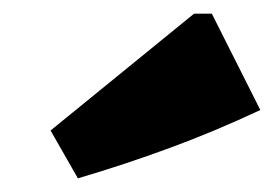

<svg xmlns="http://www.w3.org/2000/svg" viewBox="-20 -801 401 281"><path d="M94 -540 54 -610 264 -781H290L361 -640Q295 -609 228.5 -584.5Q162 -560 94 -540Z"/></svg>

Font: Piazzolla Black
Style: Italic
Weight: 900
Italic angle: -11.3°
Designer: Juan Pablo del Peral
Foundry: Huerta Tipografica
Version: Version 1.330